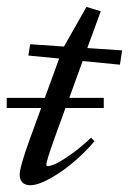

<svg xmlns="http://www.w3.org/2000/svg" viewBox="-26 -532 378 563"><path d="M63 11.2Q48.3 11.2 40 3.2Q31.7 -4.9 31.7 -20Q31.7 -42.5 62.5 -127L94.7 -215.3H-6.3V-245.1H105.5L147.5 -360.4L57.1 -369.1L62.5 -402.3L161.6 -395.5L227.5 -511.7L269.5 -499L230 -391.1L332 -384.3L325.7 -342.3L216.3 -353L177.2 -245.1H278.3V-215.3H166L133.8 -126.5Q109.9 -60.1 109.9 -48.8Q109.9 -44.9 113.8 -44.9Q120.6 -44.9 134 -50.3Q147.5 -55.7 177.2 -75.9Q207 -96.2 241.2 -128.4L251 -117.7Q202.1 -61 147.5 -24.9Q92.8 11.2 63 11.2Z"/></svg>

Font: Elstob 18pt
Style: Italic
Weight: 400
Italic angle: -20°
Designer: Peter S. Baker
Version: Version 1.015